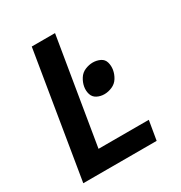

<svg xmlns="http://www.w3.org/2000/svg" viewBox="-172 -857 921 979"><g transform="rotate(-30 288.0 -367.5)"><path d="M35 0H467L486 -113H190L293 -735H156ZM356 -339Q379 -339 402 -349Q425 -359 438 -380Q451 -401 455 -424Q459 -447 453 -468.5Q447 -490 427 -499.5Q407 -509 384 -509Q362 -509 339 -499.5Q316 -490 302.5 -468.5Q289 -447 285 -424Q281 -401 287.5 -380Q294 -359 313.5 -349Q333 -339 356 -339Z"/></g></svg>

Font: Iosevka Sparkle Extrabold
Style: Italic
Weight: 800
Italic angle: -9°
Designer: Belleve Invis
Foundry: Belleve Invis
Version: Version 4.5.0; ttfautohint (v1.8.3)